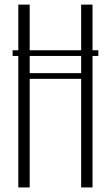

<svg xmlns="http://www.w3.org/2000/svg" viewBox="-20 -820 485 840"><path d="M410.2 -600.1V-575.2H384.8V0H335V-475.1H109.9V0H60.1V-575.2H35.2V-600.1H60.1V-799.8H109.9V-600.1H335V-799.8H384.8V-600.1ZM335 -575.2H109.9V-500H335Z"/></svg>

Font: Reswysokr
Style: Regular
Weight: 500
Version: Version 0.984